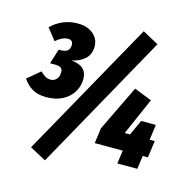

<svg xmlns="http://www.w3.org/2000/svg" viewBox="-120 -879 1076 1086"><g transform="rotate(15 418.0 -336.0)"><path d="M343 -605Q343 -561 315.5 -534Q288 -507 237 -495Q329 -489 329 -410Q329 -371 308.5 -336Q288 -301 248 -279.5Q208 -258 152 -258Q102 -258 70 -277Q38 -296 15 -330L89 -392Q106 -375 120 -367.5Q134 -360 151 -360Q170 -360 184 -374.5Q198 -389 198 -416Q198 -434 187 -441.5Q176 -449 150 -449H124L151 -536H165Q216 -536 216 -581Q216 -609 186 -609Q154 -609 116 -576L63 -644Q130 -707 217 -707Q275 -707 309 -678Q343 -649 343 -605ZM589 -761 683 -710 238 89 143 38ZM810 -177 796 -78H766L755 0H638L649 -78H485L497 -168L626 -435L729 -394L634 -177H665L706 -267H792L780 -177Z"/></g></svg>

Font: Fira Sans Extra Condensed Black
Style: Italic
Weight: 900
Width: 3
Italic angle: -8°
Designer: Carrois Corporate & Edenspiekermann AG
Foundry: Carrois Corporate GbR & Edenspiekermann AG
Version: Version 4.203